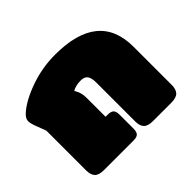

<svg xmlns="http://www.w3.org/2000/svg" viewBox="-125 -716 892 892"><g transform="rotate(-45 320.5 -270.0)"><path d="M44 -57V-319L25 -369Q15 -395 15 -410Q15 -428 37 -447Q81 -485 159.5 -512.5Q238 -540 322 -540Q606 -540 606 -308V-57Q606 -28 592.5 -14Q579 0 545 0H426Q393 0 379.5 -14Q366 -28 366 -57V-312Q366 -343 356 -357Q346 -371 321 -371Q289 -371 266 -358L272 -347Q284 -325 284 -295V-170H297Q320 -170 328.5 -161Q337 -152 337 -130V-40Q337 -18 328.5 -9Q320 0 297 0H104Q71 0 57.5 -14Q44 -28 44 -57Z"/></g></svg>

Font: Mitr
Style: Bold
Weight: 700
Designer: Thanarat Vachiruckul
Foundry: Cadson Demak
Version: Version 1.003